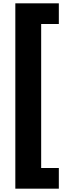

<svg xmlns="http://www.w3.org/2000/svg" viewBox="-20 -906 456 1152"><path d="M333 226H72V-886H333V-762H227V102H333Z"/></svg>

Font: Noto Sans Kannada UI Black
Style: Regular
Weight: 900
Designer: Jelle Bosma - Monotype Design Team
Foundry: Monotype Imaging Inc.
Version: Version 2.005; ttfautohint (v1.8.4.7-5d5b)